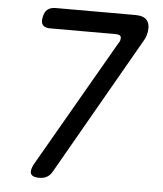

<svg xmlns="http://www.w3.org/2000/svg" viewBox="-53 -776 706 833"><g transform="rotate(5 300.0 -360.0)"><path d="M123 -51 441 -603Q445 -608 446.5 -612.5Q448 -617 448 -621Q450 -631 444 -635.5Q438 -640 423 -640H140Q117 -640 107.5 -651Q98 -662 103 -685Q107 -708 120 -719Q133 -730 156 -730H503Q539 -730 553.5 -712.5Q568 -695 563 -662Q561 -650 557.5 -640.5Q554 -631 549 -623L204 -20Q195 -5 181.5 2.5Q168 10 148 10Q127 10 117.5 2.5Q108 -5 111 -21Q112 -27 115 -35Q118 -43 123 -51Z"/></g></svg>

Font: Maple Mono Normal NL
Style: Italic
Weight: 400
Italic angle: -10°
Monospace: yes
Designer: subframe7536
Version: Version 7.000